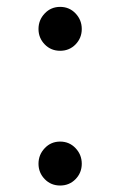

<svg xmlns="http://www.w3.org/2000/svg" viewBox="-20 -540 358 572"><path d="M159.2 -118.2Q186.5 -118.2 205.1 -98.6Q223.6 -79.1 223.6 -52.2Q223.6 -25.4 205.1 -6.3Q186.5 12.7 159.2 12.7Q131.8 12.7 113.3 -6.3Q94.7 -25.4 94.7 -52.2Q94.7 -79.1 113.3 -98.6Q131.8 -118.2 159.2 -118.2ZM159.2 -519.5Q186.5 -519.5 205.1 -500Q223.6 -480.5 223.6 -453.6Q223.6 -426.8 205.1 -407.7Q186.5 -388.7 159.2 -388.7Q131.8 -388.7 113.3 -407.7Q94.7 -426.8 94.7 -453.6Q94.7 -480.5 113.3 -500Q131.8 -519.5 159.2 -519.5Z"/></svg>

Font: Bpmf Zihi Only R
Style: R
Weight: 400
Foundry: But Ko
Version: Version 1.320